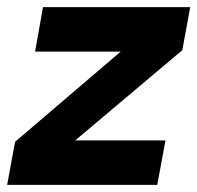

<svg xmlns="http://www.w3.org/2000/svg" viewBox="-33 -516 551 536"><path d="M-13 0 9 -120 304 -372H65L87 -496H498L476 -376L177 -124H429L406 0Z"/></svg>

Font: DM Sans 24pt Black
Style: Italic
Weight: 900
Italic angle: -10°
Designer: Colophon Foundry, Jonny Pinhorn
Foundry: Colophon Foundry
Version: Version 4.004;gftools[0.9.30]